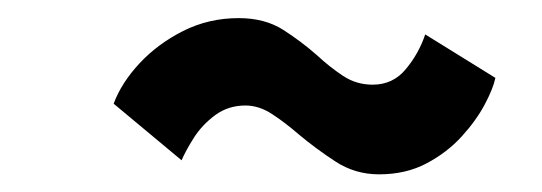

<svg xmlns="http://www.w3.org/2000/svg" viewBox="-20 -490 598 212"><path d="M105.5 -375.5Q114 -398.5 134 -420Q154 -441.5 182.2 -455.8Q210.5 -470 243.5 -470Q272.5 -470 292.8 -457Q313 -444 330 -429Q344 -416 358.8 -406.2Q373.5 -396.5 391.5 -396.5Q414 -396.5 428.2 -413.8Q442.5 -431 449.5 -452L527 -404Q524.5 -392 515 -374.2Q505.5 -356.5 489.5 -339Q473.5 -321.5 450.8 -309.5Q428 -297.5 398.5 -297.5Q372 -297.5 350.2 -311.8Q328.5 -326 310 -341.5Q295 -354.5 280.5 -364Q266 -373.5 251 -373.5Q232 -373.5 217.5 -362.8Q203 -352 194 -337.8Q185 -323.5 180.5 -313Z"/></svg>

Font: Grandstander Thin
Style: Bold Italic
Weight: 700
Italic angle: -15°
Version: Version 1.200